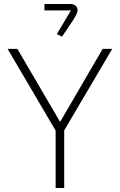

<svg xmlns="http://www.w3.org/2000/svg" viewBox="-20 -943 602 963"><path d="M302 0H259V-288L18 -698H67L280 -334H283L495 -698H543L302 -289ZM291 -759 265 -772 336 -891H203V-923H330Q349 -923 359 -914.5Q369 -906 369 -893Q369 -882 361 -866Q353 -850 332 -820Z"/></svg>

Font: Anuphan ExtraLight
Style: Regular
Weight: 200
Designer: Cadson Demak
Version: Version 3.001